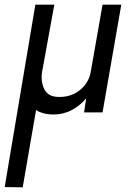

<svg xmlns="http://www.w3.org/2000/svg" viewBox="-28 -480 557 820"><path d="M204 -460 151 -169Q146 -125 163.5 -95Q181 -65 227 -66Q279 -66 316 -97.5Q353 -129 360 -176L410 -460H490L410 0H331L340 -60Q314 -29 278.5 -10Q243 9 200 9Q156 9 126 -10L69 320L-8 319L123 -460Z"/></svg>

Font: Von Book
Style: Italic
Weight: 400
Version: Version 4.000; ttfautohint (v1.8.4.7-5d5b)